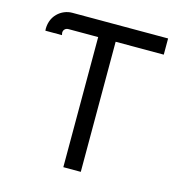

<svg xmlns="http://www.w3.org/2000/svg" viewBox="-103 -778 819 871"><g transform="rotate(15 306.5 -342.5)"><path d="M133 -610Q122 -610 115.5 -603.5Q109 -597 109 -587Q109 -584 111 -576H33Q31 -598 38 -619.5Q45 -641 61 -657Q75 -671 93 -678.5Q111 -686 130 -686H580V-610H354V1H272V-610Z"/></g></svg>

Font: Bellota
Style: Bold
Weight: 700
Designer: Kemie Guaida
Foundry: Kemie Guaida
Version: Version 4.001